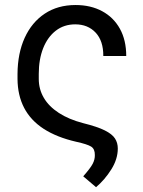

<svg xmlns="http://www.w3.org/2000/svg" viewBox="-20 -573 578 776"><path d="M285.2 -552.7Q346.7 -552.7 392.8 -527.8Q439 -502.9 464.6 -456.8Q490.2 -410.6 490.2 -346.7H397.5Q397.9 -407.7 366.5 -441.2Q335 -474.6 284.2 -474.6Q238.8 -474.6 205.6 -449Q172.4 -423.3 154.5 -378.2Q136.7 -333 136.7 -274.4V-253.9Q136.7 -212.4 157.2 -177.5Q177.7 -142.6 218 -116.5Q258.3 -90.3 316.4 -75.2Q373.5 -61 403.6 -45.9Q433.6 -30.8 444.8 -13.2Q456.1 4.4 456.1 27.3Q456.1 69.8 429.9 111.6Q403.8 153.3 368.2 183.6L316.4 139.6Q345.7 106.4 354.7 88.9Q363.8 71.3 363.3 53.7Q363.8 29.3 348.4 19.5Q333 9.8 288.1 0Q209.5 -18.1 156.7 -52.2Q104 -86.4 77.6 -137Q51.3 -187.5 50.8 -253.9V-274.4Q51.3 -357.4 79.8 -420.2Q108.4 -482.9 160.9 -517.8Q213.4 -552.7 285.2 -552.7Z"/></svg>

Font: Inter
Style: Regular
Weight: 400
Designer: Rasmus Andersson
Foundry: rsms
Version: Version 4.000;git-8c9346024